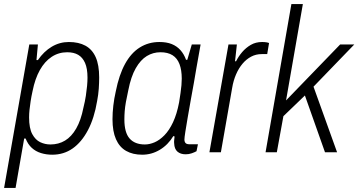

<svg xmlns="http://www.w3.org/2000/svg" viewBox="-31 -743 1749 937"><path d="M-11 174 112 -526H154L147 -450H154Q183 -492 221.5 -515Q260 -538 305 -538Q353 -538 386 -520Q419 -502 436 -464Q453 -426 453 -365Q453 -339 451 -310Q449 -281 443 -250Q429 -166 398 -107.5Q367 -49 323.5 -18.5Q280 12 224 12Q195 12 169 4Q143 -4 124 -21.5Q105 -39 94 -67H87L45 174ZM215 -38Q255 -38 286.5 -57Q318 -76 341 -116Q364 -156 376 -217Q384 -249 388 -275.5Q392 -302 394 -324Q396 -346 396 -364Q396 -409 384 -436Q372 -463 350.5 -475.5Q329 -488 297 -488Q255 -488 221 -465.5Q187 -443 163.5 -401Q140 -359 128 -299Q122 -272 118.5 -249Q115 -226 113 -207Q111 -188 111 -170Q111 -117 126.5 -88.5Q142 -60 165.5 -49Q189 -38 215 -38Z M663 12Q617 12 584.5 -6.5Q552 -25 535 -63.5Q518 -102 518 -161Q518 -193 522 -227.5Q526 -262 534 -297Q550 -378 579.5 -431.5Q609 -485 651.5 -511.5Q694 -538 747 -538Q782 -538 807 -528Q832 -518 849.5 -498.5Q867 -479 877 -451H883L905 -526H948L927 -408Q923 -381 915.5 -340.5Q908 -300 900 -255Q892 -210 885 -169.5Q878 -129 873.5 -100Q869 -71 869 -62Q869 -51 874.5 -45Q880 -39 893 -39H935L928 -5Q919 0 905 5Q891 10 875 10Q850 10 835 -3Q820 -16 819 -43Q818 -50 819 -58.5Q820 -67 821 -77L815 -79Q789 -36 749 -12Q709 12 663 12ZM676 -38Q699 -38 723.5 -48.5Q748 -59 771.5 -83Q795 -107 813.5 -146.5Q832 -186 843 -243Q847 -268 850 -289Q853 -310 854.5 -327Q856 -344 856 -359Q856 -401 845 -430Q834 -459 811 -473.5Q788 -488 752 -488Q716 -488 685.5 -469.5Q655 -451 631.5 -410Q608 -369 595 -302Q588 -271 583.5 -245.5Q579 -220 577.5 -199.5Q576 -179 576 -160Q576 -96 601.5 -67Q627 -38 676 -38Z M991 0 1084 -526H1125L1116 -444H1121Q1133 -468 1151 -489Q1169 -510 1193 -524Q1217 -538 1248 -538Q1260 -538 1269 -536.5Q1278 -535 1282 -533L1273 -479H1246Q1218 -479 1194.5 -466.5Q1171 -454 1152.5 -432Q1134 -410 1121 -380Q1108 -350 1102 -314L1047 0Z M1265 0 1391 -723H1447L1365 -253L1629 -526H1698L1499 -320L1614 0H1555L1457 -277L1352 -176L1320 0Z"/></svg>

Font: Archivo SemiCondensed ExtraLight
Style: Italic
Weight: 250
Width: 4
Italic angle: -10°
Designer: Hector Gatti
Foundry: Omnibus-Type
Version: Version 2.001